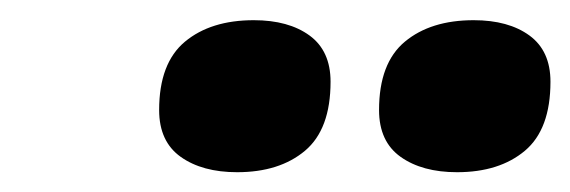

<svg xmlns="http://www.w3.org/2000/svg" viewBox="-20 -729 576 194"><path d="M441.8 -555Q406.6 -555 384.8 -570.5Q363 -586 363 -617.8Q363 -665.2 389.1 -686.9Q415.2 -708.6 458.6 -708.6Q493.8 -708.6 515 -693.1Q536.2 -677.6 536.2 -646.4Q536.2 -598.4 510.4 -576.7Q484.6 -555 441.8 -555ZM219.6 -555Q184.4 -555 162.6 -570.5Q140.8 -586 140.8 -617.8Q140.8 -665.2 166.9 -686.9Q193 -708.6 236.4 -708.6Q271.6 -708.6 292.8 -693.1Q314 -677.6 314 -646.4Q314 -598.4 288.2 -576.7Q262.4 -555 219.6 -555Z"/></svg>

Font: Work Sans
Style: Italic
Weight: 400
Italic angle: -13°
Designer: Wei Huang
Foundry: Wei Huang
Version: Version 2.012